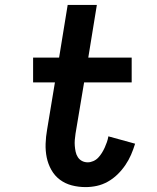

<svg xmlns="http://www.w3.org/2000/svg" viewBox="-20 -755 640 783"><path d="M329 8Q300 8 273 1Q246 -6 224.5 -22Q203 -38 189.5 -62Q176 -86 170.5 -113Q165 -140 166 -169Q167 -198 172 -226L204 -419H115V-520H221L256 -735H375L340 -520H517V-419H323L288 -210Q286 -197 285 -184.5Q284 -172 285 -160Q286 -148 288.5 -136Q291 -124 297.5 -114Q304 -104 314.5 -98.5Q325 -93 338 -93Q349 -93 360.5 -98Q372 -103 380.5 -112Q389 -121 395.5 -131.5Q402 -142 407 -153Q412 -164 416 -175.5Q420 -187 422 -199L531 -169Q524 -146 514.5 -124Q505 -102 491 -81.5Q477 -61 459 -43.5Q441 -26 419.5 -14Q398 -2 375 3Q352 8 329 8Z"/></svg>

Font: Iosevka HT Extended
Style: Bold Italic
Weight: 700
Width: 7
Italic angle: -9°
Monospace: yes
Designer: Belleve Invis
Foundry: Belleve Invis
Version: Version 32.3.0; ttfautohint (v1.8.4)